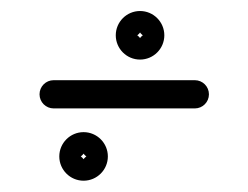

<svg xmlns="http://www.w3.org/2000/svg" viewBox="-20 -309 440 340"><path d="M75 -117C75 -117 75 -117 75 -117C158.3 -117 241.7 -117 325 -117C338.8 -117 350 -128.2 350 -142C350 -155.8 338.8 -167 325 -167C325 -167 325 -167 325 -167C241.7 -167 158.3 -167 75 -167C61.2 -167 50 -155.8 50 -142C50 -128.2 61.2 -117 75 -117ZM121 -32C121 -28.7 131.3 -39 128 -39C124.7 -39 135 -28.7 135 -32C135 -35.3 124.7 -25 128 -25C131.3 -25 121 -35.3 121 -32ZM85 -32C85 -8.3 104.3 11 128 11C151.7 11 171 -8.3 171 -32C171 -55.7 151.7 -75 128 -75C104.3 -75 85 -55.7 85 -32ZM221 -246.5C221 -243.2 231.3 -253.5 228 -253.5C224.7 -253.5 235 -243.2 235 -246.5C235 -249.8 224.7 -239.5 228 -239.5C231.3 -239.5 221 -249.8 221 -246.5ZM185 -246.5C185 -222.8 204.3 -203.5 228 -203.5C251.7 -203.5 271 -222.8 271 -246.5C271 -270.2 251.7 -289.5 228 -289.5C204.3 -289.5 185 -270.2 185 -246.5Z"/></svg>

Font: FRB American Cursive Guidelines Semibold
Style: Italic
Weight: 600
Italic angle: -25°
Version: Version 2.0;Modular Font Editor K font №1